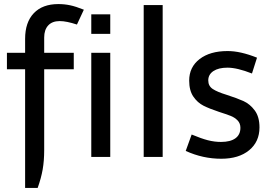

<svg xmlns="http://www.w3.org/2000/svg" viewBox="-20 -775 1339 948"><path d="M104 -583Q104 -665 147 -710Q189.9 -754.9 268.1 -754.9Q297.9 -754.9 325.9 -749Q354 -743.2 394 -727.1L359.9 -653.8Q308.1 -670.9 274.9 -670.9Q237.8 -670.9 218 -649.4Q198.2 -627.9 198.2 -589.8V-514.2H344.2V-433.1H198.2V-33.2Q198.2 18.6 190.7 61.8Q183.1 105 166 152.8H104V-433.1H14.2V-514.2H104Z M430.7 -704.1H524.4V-607.9H430.7ZM430.7 -514.2H524.4V0H430.7Z M689.5 -750H783.2V0H689.5Z M1249 -490.2 1224.1 -412.1Q1150.9 -440.9 1103 -440.9Q1059.1 -440.9 1033.7 -424.1Q1008.3 -407.2 1008.3 -377.9Q1008.3 -350.1 1030.8 -335.4Q1053.2 -320.8 1098.1 -307.1Q1151.4 -290 1182.9 -275.6Q1214.4 -261.2 1237.8 -229.7Q1261.2 -198.2 1261.2 -146Q1261.2 -75.2 1210.2 -33.2Q1159.2 8.8 1072.3 8.8Q981.4 8.8 897 -29.8L926.3 -110.8Q974.1 -90.8 1006.6 -82.5Q1039.1 -74.2 1071.3 -74.2Q1117.2 -74.2 1142.1 -92Q1167 -109.9 1167 -144Q1167 -166 1153.1 -180.4Q1139.2 -194.8 1118.7 -202.9Q1098.1 -210.9 1060.1 -223.1Q1014.2 -238.3 984.6 -253.2Q955.1 -268.1 934.6 -298.1Q914.1 -328.1 914.1 -377Q914.1 -443.8 965.6 -483.4Q1017.1 -522.9 1103 -522.9Q1166 -523.4 1249 -490.2Z"/></svg>

Font: Sarala
Style: Regular
Weight: 400
Designer: Andres Torresi
Foundry: Huerta Tipografica
Version: Version 1.004;PS 001.003;hotconv 1.0.70;makeotf.lib2.5.58329